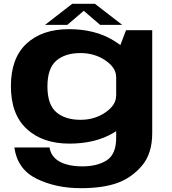

<svg xmlns="http://www.w3.org/2000/svg" viewBox="-20 -747 899 1004"><path d="M402.5 237Q516 237 591.5 210.5Q667 184 721.5 120.5Q776 57 776 -51.5V-589H639L587.5 -454V-26Q587.5 59.5 538.2 91.2Q489 123 410 123Q363.5 123 326 112.2Q288.5 101.5 266.2 79.2Q244 57 239 24H55Q71 138.5 171.8 187.8Q272.5 237 402.5 237ZM343 4Q478.5 4 573.2 -52.2Q668 -108.5 668 -158.5L587 -245Q587 -197.5 531 -159Q475 -120.5 400.5 -120.5Q320.5 -120.5 274.2 -160.5Q228 -200.5 228 -295Q228 -389.5 274.2 -429.5Q320.5 -469.5 400.5 -469.5Q475 -469.5 531 -431.2Q587 -393 587 -346L667 -429.5Q667 -479 571.2 -536.8Q475.5 -594.5 340 -594.5Q200.5 -594.5 118.8 -519Q37 -443.5 37 -296Q37 -149 120 -72.5Q203 4 343 4ZM215.5 -617H332L418 -690.5L503.5 -617H619L476.5 -727H357.5Z"/></svg>

Font: Anybody Expanded
Style: Bold
Weight: 700
Width: 7
Designer: Tyler Finck
Foundry: Etcetera Type Company
Version: Version 1.113;gftools[0.9.25]